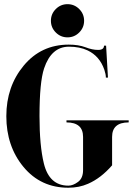

<svg xmlns="http://www.w3.org/2000/svg" viewBox="-20 -879 645 904"><path d="M242.7 -726.1Q219.7 -749 219.7 -781.2Q219.7 -813.5 242.7 -836.4Q265.6 -859.4 297.9 -859.4Q330.1 -859.4 353 -836.4Q376 -813.5 376 -781.2Q376 -749 353 -726.1Q330.1 -703.1 297.9 -703.1Q265.6 -703.1 242.7 -726.1ZM301.8 -4.9Q323.7 -4.9 347.4 -22.5Q371.1 -40 371.1 -78.1V-234.4Q371.1 -302.7 293 -302.7V-312.5H585.9V-302.7Q507.8 -302.7 507.8 -234.4V-100.6Q455.1 -40 394.5 -13.7Q352.5 4.9 301.8 4.9Q171.9 4.9 90.8 -92.8Q9.8 -190.4 9.8 -332Q9.8 -471.7 91.8 -570.3Q173.8 -668.9 303.7 -668.9Q349.6 -668.9 383.3 -656.2Q414.6 -644 441.9 -644Q469.7 -644 469.7 -664.1H479.5L488.3 -513.7H478.5Q478.5 -529.3 471.2 -550.8Q449.2 -614.7 392.6 -641.6Q355.5 -659.2 304.7 -659.2Q221.7 -659.2 187.5 -556.6Q166 -491.7 166 -332Q166 -193.4 186.5 -109.4Q211.9 -4.9 301.8 -4.9Z"/></svg>

Font: spinwerad
Style: Bold
Weight: 700
Width: 7
Version: Version 0.3